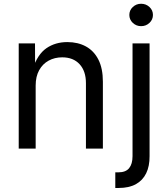

<svg xmlns="http://www.w3.org/2000/svg" viewBox="-20 -771 873 996"><path d="M165 -327.1V0H77.1V-545.9H161.6L162.1 -413.6H149.9Q174.8 -489.3 220.9 -521Q267.1 -552.7 329.1 -552.7Q384.3 -552.7 425.8 -530Q467.3 -507.3 490.5 -461.7Q513.7 -416 513.7 -346.7V0H425.8V-339.4Q425.8 -402.3 392.8 -438Q359.9 -473.6 302.7 -473.6Q263.7 -473.6 232.4 -456.5Q201.2 -439.5 183.1 -406.7Q165 -374 165 -327.1ZM667.5 -545.9H755.9V39.1Q756.3 90.8 738.3 127.9Q720.2 165 684.6 184.6Q648.9 204.1 595.7 204.1H578.1V123H594.2Q632.3 123 649.9 101.3Q667.5 79.6 667.5 39.1ZM711.9 -635.3Q687 -635.3 668.9 -652.3Q650.9 -669.4 650.9 -693.4Q650.9 -717.8 668.9 -734.6Q687 -751.5 711.9 -751.5Q737.3 -751.5 755.4 -734.6Q773.4 -717.8 773.4 -693.4Q773.4 -669.4 755.4 -652.3Q737.3 -635.3 711.9 -635.3Z"/></svg>

Font: Adwaita Sans
Style: Regular
Weight: 400
Designer: Rasmus Andersson
Foundry: rsms
Version: Version 4.001;git-9221beed3